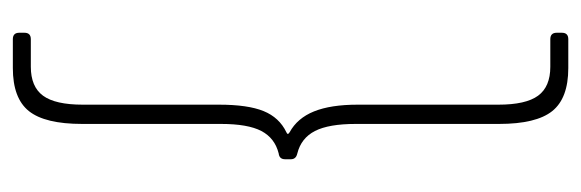

<svg xmlns="http://www.w3.org/2000/svg" viewBox="-323 -476 905 299"><g transform="rotate(-90 129.5 -326.5)"><path d="M86 -2V-225Q86 -267 75 -288.5Q64 -310 40 -316Q31 -318 31 -326V-335Q31 -344 40 -345Q64 -351 75 -372Q86 -393 86 -435V-651Q86 -709 106 -734Q126 -759 173 -759H218Q228 -759 228 -749V-741Q228 -731 218 -731H175Q144 -731 130 -712Q116 -693 116 -650V-438Q116 -393 106 -368.5Q96 -344 73 -333Q68 -331 73 -328Q95 -316 105.5 -290Q116 -264 116 -222V-3Q116 40 130 59Q144 78 175 78H218Q228 78 228 88V96Q228 106 218 106H173Q126 106 106 81Q86 56 86 -2Z"/></g></svg>

Font: Barlow GEO Thin
Style: Regular
Weight: 100
Designer: Jeremy Tribby
Foundry: Tribby Type
Version: Version 1.408